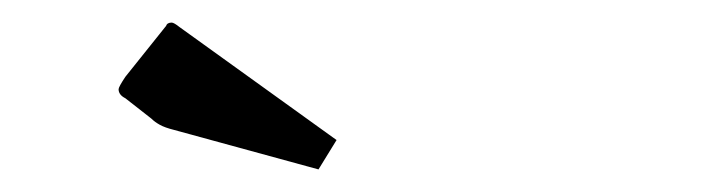

<svg xmlns="http://www.w3.org/2000/svg" viewBox="-20 -709 640 170"><path d="M134 -594Q126 -596 121.5 -598.5Q117 -601 114 -604L91 -622Q85 -625 85 -630Q85 -632 91 -641L127 -686Q128 -689 132 -689Q134 -689 139 -685L278 -585L262 -559Z"/></svg>

Font: Changa ExtraLight
Style: Regular
Weight: 275
Designer: Eduardo Rodriguez Tunni
Foundry: Eduardo Rodriguez Tunni
Version: Version 2.002; ttfautohint (v1.5) -l 8 -r 50 -G 200 -x 14 -H